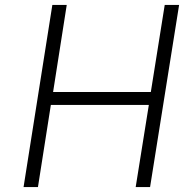

<svg xmlns="http://www.w3.org/2000/svg" viewBox="-20 -754 742 774"><path d="M75 0 191 -734H249L194 -383H588L644 -734H702L585 0H527L580 -331H185L133 0Z"/></svg>

Font: Exo Thin Light
Style: Italic
Weight: 300
Italic angle: -9°
Version: Version 2.000